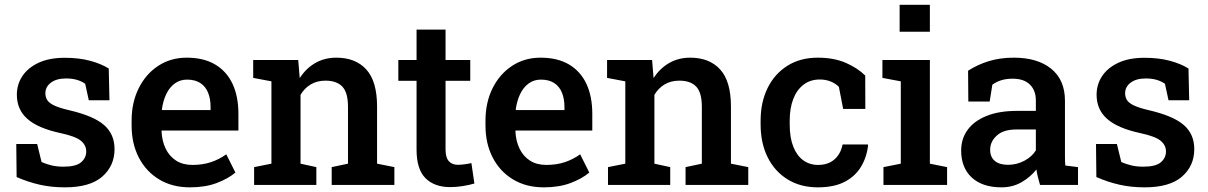

<svg xmlns="http://www.w3.org/2000/svg" viewBox="-20 -782 5109 812"><path d="M254.4 10.3Q197.8 10.3 148.7 -0.7Q99.6 -11.7 50.3 -33.2L48.8 -172.9H137.2L155.8 -96.7Q176.8 -87.4 199 -82.3Q221.2 -77.1 248.5 -77.1Q301.3 -77.1 323 -95.7Q344.7 -114.3 344.7 -141.6Q344.7 -168 322 -186.8Q299.3 -205.6 235.4 -219.2Q140.6 -239.7 95.9 -279.1Q51.3 -318.4 51.3 -381.3Q51.3 -424.8 74.5 -460Q97.7 -495.1 142.8 -516.4Q188 -537.6 253.9 -537.6Q314 -537.6 360.6 -525.1Q407.2 -512.7 439.9 -492.2L442.9 -357.9H355.5L340.3 -427.7Q325.2 -438.5 305.2 -444.3Q285.2 -450.2 259.3 -450.2Q218.8 -450.2 195.3 -432.4Q171.9 -414.6 171.9 -387.7Q171.9 -372.1 179.4 -359.4Q187 -346.7 208.7 -336.2Q230.5 -325.7 272.5 -315.9Q375.5 -292 419.9 -253.4Q464.4 -214.8 464.4 -151.4Q464.4 -80.6 412.6 -35.2Q360.8 10.3 254.4 10.3Z M783.2 10.3Q708.5 10.3 653.1 -23.2Q597.7 -56.6 567.1 -115.7Q536.6 -174.8 536.6 -251V-271.5Q536.6 -348.6 566.7 -408.9Q596.7 -469.2 649.4 -503.7Q702.1 -538.1 769.5 -538.1Q841.3 -538.1 889.9 -509.3Q938.5 -480.5 963.4 -427.5Q988.3 -374.5 988.3 -300.3V-230H664.1L663.1 -227.5Q665 -186 680.4 -153.8Q695.8 -121.6 724.4 -103Q752.9 -84.5 793.9 -84.5Q836.9 -84.5 872.1 -96.2Q907.2 -107.9 937 -129.4L975.6 -52.2Q944.3 -25.9 896 -7.8Q847.7 10.3 783.2 10.3ZM666 -316.4H870.6V-329.1Q870.6 -363.8 860.1 -389.9Q849.6 -416 827.4 -430.7Q805.2 -445.3 771 -445.3Q741.2 -445.3 718.8 -428.7Q696.3 -412.1 682.9 -383.5Q669.4 -355 664.6 -318.8Z M1054.7 0V-75.2L1127.9 -89.8V-438L1050.8 -452.6V-528.3H1241.2L1247.6 -451.7Q1273.9 -492.7 1313.2 -515.4Q1352.5 -538.1 1402.3 -538.1Q1483.9 -538.1 1529.3 -488Q1574.7 -438 1574.7 -331.5V-89.8L1647.9 -75.2V0H1382.8V-75.2L1451.7 -89.8V-330.6Q1451.7 -390.6 1427.7 -415.8Q1403.8 -440.9 1356.4 -440.9Q1320.8 -440.9 1294.2 -425Q1267.6 -409.2 1251 -380.9V-89.8L1317.9 -75.2V0Z M1884.3 9.3Q1816.9 9.3 1779.3 -28.6Q1741.7 -66.4 1741.7 -149.4V-440.4H1664.6V-528.3H1741.7V-656.7H1864.3V-528.3H1968.8V-440.4H1864.3V-149.4Q1864.3 -115.7 1878.2 -100.3Q1892.1 -85 1916 -85Q1929.7 -85 1946.5 -87.4Q1963.4 -89.8 1973.6 -92.3L1986.3 -5.9Q1964.8 0.5 1937.3 4.9Q1909.7 9.3 1884.3 9.3Z M2279.8 10.3Q2205.1 10.3 2149.7 -23.2Q2094.2 -56.6 2063.7 -115.7Q2033.2 -174.8 2033.2 -251V-271.5Q2033.2 -348.6 2063.2 -408.9Q2093.3 -469.2 2146 -503.7Q2198.7 -538.1 2266.1 -538.1Q2337.9 -538.1 2386.5 -509.3Q2435.1 -480.5 2460 -427.5Q2484.9 -374.5 2484.9 -300.3V-230H2160.6L2159.7 -227.5Q2161.6 -186 2177 -153.8Q2192.4 -121.6 2220.9 -103Q2249.5 -84.5 2290.5 -84.5Q2333.5 -84.5 2368.7 -96.2Q2403.8 -107.9 2433.6 -129.4L2472.2 -52.2Q2440.9 -25.9 2392.6 -7.8Q2344.2 10.3 2279.8 10.3ZM2162.6 -316.4H2367.2V-329.1Q2367.2 -363.8 2356.7 -389.9Q2346.2 -416 2324 -430.7Q2301.8 -445.3 2267.6 -445.3Q2237.8 -445.3 2215.3 -428.7Q2192.9 -412.1 2179.4 -383.5Q2166 -355 2161.1 -318.8Z M2551.3 0V-75.2L2624.5 -89.8V-438L2547.4 -452.6V-528.3H2737.8L2744.1 -451.7Q2770.5 -492.7 2809.8 -515.4Q2849.1 -538.1 2898.9 -538.1Q2980.5 -538.1 3025.9 -488Q3071.3 -438 3071.3 -331.5V-89.8L3144.5 -75.2V0H2879.4V-75.2L2948.2 -89.8V-330.6Q2948.2 -390.6 2924.3 -415.8Q2900.4 -440.9 2853 -440.9Q2817.4 -440.9 2790.8 -425Q2764.2 -409.2 2747.6 -380.9V-89.8L2814.5 -75.2V0Z M3439 10.3Q3364.7 10.3 3310.3 -23.7Q3255.9 -57.6 3226.3 -117.4Q3196.8 -177.2 3196.8 -255.4V-272.5Q3196.8 -349.1 3226.1 -409.2Q3255.4 -469.2 3309.8 -503.7Q3364.3 -538.1 3438.5 -538.1Q3506.3 -538.1 3556.6 -516.4Q3606.9 -494.6 3639.2 -462.4L3639.6 -321.3H3545.9L3527.8 -414.6Q3514.2 -428.7 3493.2 -437.3Q3472.2 -445.8 3447.3 -445.8Q3406.7 -445.8 3378.2 -423.8Q3349.6 -401.9 3334.7 -363Q3319.8 -324.2 3319.8 -272.5V-255.4Q3319.8 -199.7 3335 -161.6Q3350.1 -123.5 3377.2 -104Q3404.3 -84.5 3439.5 -84.5Q3481.9 -84.5 3508.5 -107.4Q3535.2 -130.4 3543.5 -170.9H3649.9L3651.4 -168Q3645.5 -116.2 3620.8 -75.9Q3596.2 -35.6 3551.5 -12.7Q3506.8 10.3 3439 10.3Z M3716.3 0V-75.2L3789.6 -89.8V-438L3711.9 -452.6V-528.3H3912.6V-89.8L3985.4 -75.2V0ZM3784.7 -647.9V-761.7H3912.6V-647.9Z M4215.3 10.3Q4134.8 10.3 4089.8 -31.2Q4044.9 -72.8 4044.9 -145.5Q4044.9 -195.3 4072.3 -232.9Q4099.6 -270.5 4152.3 -291.7Q4205.1 -313 4280.3 -313H4360.8V-357.4Q4360.8 -399.4 4335.7 -424.3Q4310.5 -449.2 4262.7 -449.2Q4235.4 -449.2 4214.4 -442.6Q4193.4 -436 4176.8 -423.8L4165.5 -352.5H4075.2L4074.2 -482.9Q4113.3 -508.3 4161.1 -523.2Q4209 -538.1 4267.6 -538.1Q4368.2 -538.1 4426 -491Q4483.9 -443.8 4483.9 -356V-123Q4483.9 -112.3 4484.1 -102.1Q4484.4 -91.8 4485.4 -82L4539.1 -75.2V0H4378.4Q4373.5 -17.1 4369.4 -33.2Q4365.2 -49.3 4363.3 -65.4Q4336.9 -32.2 4299.6 -11Q4262.2 10.3 4215.3 10.3ZM4243.2 -85Q4280.3 -85 4312.5 -102.3Q4344.7 -119.6 4360.8 -146V-234.4H4278.8Q4223.6 -234.4 4195.6 -208.7Q4167.5 -183.1 4167.5 -148.9Q4167.5 -118.2 4187 -101.6Q4206.5 -85 4243.2 -85Z M4820.8 10.3Q4764.2 10.3 4715.1 -0.7Q4666 -11.7 4616.7 -33.2L4615.2 -172.9H4703.6L4722.2 -96.7Q4743.2 -87.4 4765.4 -82.3Q4787.6 -77.1 4814.9 -77.1Q4867.7 -77.1 4889.4 -95.7Q4911.1 -114.3 4911.1 -141.6Q4911.1 -168 4888.4 -186.8Q4865.7 -205.6 4801.8 -219.2Q4707 -239.7 4662.4 -279.1Q4617.7 -318.4 4617.7 -381.3Q4617.7 -424.8 4640.9 -460Q4664.1 -495.1 4709.2 -516.4Q4754.4 -537.6 4820.3 -537.6Q4880.4 -537.6 4927 -525.1Q4973.6 -512.7 5006.3 -492.2L5009.3 -357.9H4921.9L4906.7 -427.7Q4891.6 -438.5 4871.6 -444.3Q4851.6 -450.2 4825.7 -450.2Q4785.2 -450.2 4761.7 -432.4Q4738.3 -414.6 4738.3 -387.7Q4738.3 -372.1 4745.8 -359.4Q4753.4 -346.7 4775.1 -336.2Q4796.9 -325.7 4838.9 -315.9Q4941.9 -292 4986.3 -253.4Q5030.8 -214.8 5030.8 -151.4Q5030.8 -80.6 4979 -35.2Q4927.2 10.3 4820.8 10.3Z"/></svg>

Font: Roboto Slab LO Medium
Style: Regular
Weight: 500
Designer: Google
Version: Version 2.000